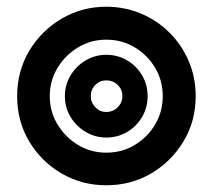

<svg xmlns="http://www.w3.org/2000/svg" viewBox="-20 -541 634 571"><path d="M296 10Q223 10 162.5 -25.5Q102 -61 66.5 -121Q31 -181 31 -255Q31 -329 66.5 -389Q102 -449 162.5 -485Q223 -521 296 -521Q351 -521 399.5 -500.5Q448 -480 484.5 -443.5Q521 -407 541.5 -358.5Q562 -310 562 -255Q562 -181 526 -121Q490 -61 430 -25.5Q370 10 296 10ZM296 -87Q343 -87 381 -110Q419 -133 441.5 -171Q464 -209 464 -255Q464 -301 441.5 -339Q419 -377 381 -400Q343 -423 296 -423Q250 -423 212 -400Q174 -377 151 -339Q128 -301 128 -255Q128 -209 151 -171Q174 -133 212 -110Q250 -87 296 -87ZM296 -132Q263 -132 235 -148.5Q207 -165 190 -193Q173 -221 173 -255Q173 -289 190 -317Q207 -345 235 -361.5Q263 -378 296 -378Q330 -378 358 -361.5Q386 -345 402.5 -317Q419 -289 419 -255Q419 -221 402.5 -193Q386 -165 358 -148.5Q330 -132 296 -132ZM296 -208Q316 -208 330 -222Q344 -236 344 -255Q344 -275 330 -288.5Q316 -302 296 -302Q277 -302 263.5 -288.5Q250 -275 250 -255Q250 -236 263.5 -222Q277 -208 296 -208Z"/></svg>

Font: Kanit SemiBold
Style: Regular
Weight: 600
Designer: Katatrad Team
Foundry: CadsonDemak
Version: Version 2.000; ttfautohint (v1.8.3)